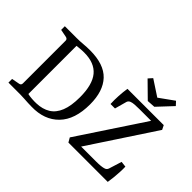

<svg xmlns="http://www.w3.org/2000/svg" viewBox="-136 -1059 1370 1370"><g transform="rotate(45 549.0 -374.5)"><path d="M157 -569Q192 -569 223.5 -572Q255 -575 289 -575Q430 -575 496 -505Q562 -435 562 -302Q562 -149 485.5 -70.5Q409 8 278 5Q262 5 241.5 4Q221 3 199 1.5Q177 0 158 0H40V-37L99 -48Q117 -51 117 -69V-500Q117 -515 101 -520L40 -532V-569ZM198 -43Q213 -39 239.5 -37Q266 -35 286 -36Q346 -38 388.5 -64Q431 -90 453 -145Q475 -200 475 -287Q475 -414 425 -474Q375 -534 271 -534Q248 -534 229 -532Q210 -530 198 -529ZM645 0 626 -33 962 -541 975 -527H834Q808 -527 787.5 -525.5Q767 -524 754 -519Q738 -513 733 -498L708 -407H663Q661 -446 663.5 -488.5Q666 -531 672 -569H1038L1054 -537L719 -28L702 -44H880Q906 -44 926.5 -46Q947 -48 961 -53Q976 -59 981 -75L1011 -171L1054 -166Q1055 -142 1053.5 -112.5Q1052 -83 1049 -53.5Q1046 -24 1042 0ZM1003 -726 898 -614 836 -610 721 -723 748 -753 867 -675 977 -754Z"/></g></svg>

Font: Rasa
Style: Regular
Weight: 400
Designer: Anna Giedrys (Yrsa+Rasa design), David Brezina (Yrsa art-direction, Rasa art-direction, design)
Foundry: Rosetta Type Foundry
Version: Version 2.004